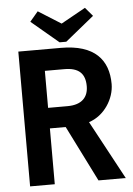

<svg xmlns="http://www.w3.org/2000/svg" viewBox="-56 -842 611 884"><g transform="rotate(-5 250.0 -400.0)"><path d="M47 0H161V-258H234L363 0H489L343 -271C415 -294 462 -369 462 -437C462 -549 399 -623 244 -623H47ZM251 -524C318 -524 347 -495 347 -437C347 -387 318 -353 251 -353H161V-524ZM370 -797 257 -734 152 -800 114 -755 240 -649H271L404 -757Z"/></g></svg>

Font: Inconsolata
Style: Bold
Weight: 700
Monospace: yes
Designer: Raph Levien, Kirill Tkachev(cyreal.org)
Foundry: Raph Levien, Kirill Tkachev(cyreal.org)
Version: Version 1.014